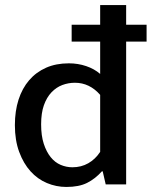

<svg xmlns="http://www.w3.org/2000/svg" viewBox="-20 -731 601 761"><path d="M377 -711H480V-633H561V-566H480V0H399L387 -52H384Q357 -22 325 -6Q293 10 243 10Q203 10 166 -5.5Q129 -21 101 -52Q73 -83 56 -129Q39 -175 39 -235Q39 -291 53.5 -336Q68 -381 95.5 -413Q123 -445 162.5 -462.5Q202 -480 253 -480Q289 -480 321.5 -469Q354 -458 377 -438V-566H264V-633H377ZM377 -355Q335 -403 277 -403Q251 -403 227 -394Q203 -385 184 -365Q165 -345 154 -314Q143 -283 143 -238Q143 -193 153.5 -161Q164 -129 181 -108Q198 -87 220.5 -77.5Q243 -68 267 -68Q302 -68 330 -84Q358 -100 377 -129Z"/></svg>

Font: Mukta Vaani Medium
Style: Regular
Weight: 500
Designer: Noopur Datye, Girish Dalvi, Yashodeep Gholap, Pallavi Karambelkar
Foundry: Ek Type
Version: Version 2.538;PS 1.000;hotconv 16.6.51;makeotf.lib2.5.65220;